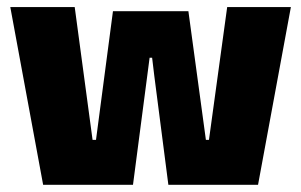

<svg xmlns="http://www.w3.org/2000/svg" viewBox="-20 -512 834 532"><path d="M99.5 0 8.5 -492.5H187L236.5 -124.5H246L293 -481H502L550.5 -124.5H559L609.5 -492.5H786L695 0H446.5L407.5 -302L401.5 -352H394.5L388 -302L348.5 0Z"/></svg>

Font: Anek Latin Medium ExtraBold
Style: Regular
Weight: 800
Version: Version 1.003